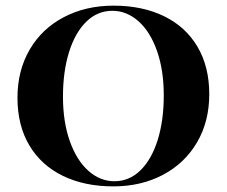

<svg xmlns="http://www.w3.org/2000/svg" viewBox="-20 -642 799 676"><path d="M716.8 -310.1Q716.8 -214.4 673.8 -140.9Q630.9 -67.4 554 -26.6Q477.1 14.2 378.9 14.2Q277.8 14.2 201.7 -22.7Q125.5 -59.6 83.5 -129.9Q41.5 -200.2 41.5 -297.9Q41.5 -393.6 84.5 -467.3Q127.4 -541 204.6 -581.5Q281.7 -622.1 379.9 -622.1Q481 -622.1 557.1 -585.2Q633.3 -548.3 675 -478Q716.8 -407.7 716.8 -310.1ZM201.7 -301.8Q201.7 -212.9 225.8 -145Q250 -77.1 291.3 -40.5Q332.5 -3.9 382.8 -3.9Q435.1 -3.9 474.4 -42.2Q513.7 -80.6 535.2 -149.2Q556.6 -217.8 556.6 -306.2Q556.6 -395 532.7 -462.9Q508.8 -530.8 467.3 -567.4Q425.8 -604 375.5 -604Q323.2 -604 283.9 -565.7Q244.6 -527.3 223.1 -458.7Q201.7 -390.1 201.7 -301.8Z"/></svg>

Font: TypoPRO Playfair Display SC
Style: Bold
Weight: 700
Designer: Claus Eggers Sørensen
Foundry: Claus Eggers Sørensen
Version: Version 1.004;PS 001.004;hotconv 1.0.70;makeotf.lib2.5.58329